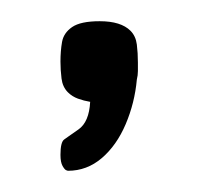

<svg xmlns="http://www.w3.org/2000/svg" viewBox="-20 -709 188 181"><path d="M44 -548Q44 -548 42.5 -548.5Q41 -549 39 -552.5Q37 -556 37 -563Q37 -575 40.5 -577.5Q44 -580 44 -580Q44 -580 54 -587Q64 -594 65 -613Q59 -614 53.5 -616Q48 -618 44 -622Q39 -627 38 -635Q37 -643 37 -651Q37 -661 38.5 -669.5Q40 -678 48 -683.5Q56 -689 74 -689Q94 -689 103 -680Q108 -675 109 -667Q110 -659 110 -650Q110 -646 110 -642Q110 -638 109 -634Q107 -612 98.5 -592Q90 -572 76 -560Q62 -548 44 -548Z"/></svg>

Font: Fredoka SemiCondensed Light
Style: Regular
Weight: 300
Width: 4
Designer: Ben Nathan
Foundry: Milena B. Brandão, Ben Nathan
Version: Version 2.001